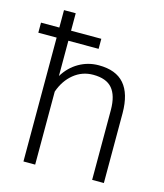

<svg xmlns="http://www.w3.org/2000/svg" viewBox="-112 -835 787 919"><g transform="rotate(15 281.5 -375.0)"><path d="M298.8 -613.8H148.9V-439Q177.7 -486.3 222.7 -512.2Q267.6 -538.1 320.8 -538.1Q405.8 -538.1 447.3 -490.2Q488.8 -442.4 489.3 -346.7V0H431.2V-347.2Q430.7 -418 401.1 -452.6Q371.6 -487.3 306.6 -487.3Q252.4 -487.3 210.7 -453.4Q168.9 -419.4 148.9 -361.8V0H90.8V-613.8H0V-663.6H90.8V-750H148.9V-663.6H298.8Z"/></g></svg>

Font: SteelSelectRoboto
Style: Regular
Weight: 300
Designer: Google
Version: Version 2.137; 2017